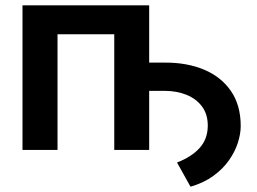

<svg xmlns="http://www.w3.org/2000/svg" viewBox="-20 -560 959 717"><path d="M447.8 -220.7V-326.2H595.2Q678.2 -326.7 742.2 -299.8Q806.2 -272.9 842.5 -220Q878.9 -167 878.9 -89.4Q878.9 -60.5 868.4 -27.3Q857.9 5.9 835.4 38.1Q813 70.3 777.3 96.4Q741.7 122.6 691.4 137.2L641.1 46.9Q695.3 25.9 725.3 -7.3Q755.4 -40.5 755.9 -89.4Q756.3 -132.3 734.9 -161.6Q713.4 -190.9 676.8 -205.8Q640.1 -220.7 595.2 -220.7ZM537.1 -540V0H406.7V-432.1H194.8V0H64V-540Z"/></svg>

Font: V-Inter
Style: SemiBold-600
Weight: 600
Designer: Rasmus Andersson
Foundry: rsms
Version: Version 4.000;git-4146feb